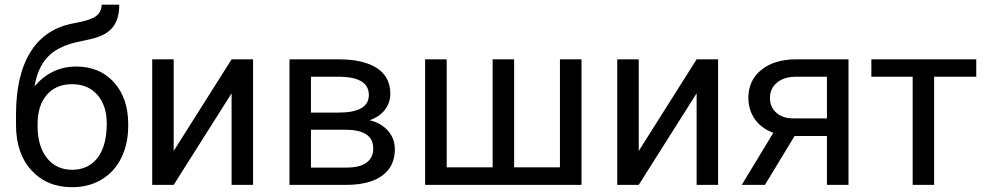

<svg xmlns="http://www.w3.org/2000/svg" viewBox="-20 -778 4148 808"><path d="M300.3 -498Q197.3 -498 125.5 -415Q137.7 -490.2 178 -535.4Q218.3 -580.6 298.8 -599.6L366.2 -614.7Q426.8 -628.9 454.3 -663.1Q481.9 -697.3 481.9 -758.3H407.7Q407.7 -727.5 383.8 -710Q359.9 -692.4 291.5 -680.2Q170.9 -658.7 109.1 -560.5Q47.4 -462.4 47.4 -295.9V-252Q47.4 -132.3 112.3 -61.3Q177.2 9.8 283.7 9.8Q354 9.8 408 -22.7Q461.9 -55.2 490.7 -114Q519.5 -172.9 519.5 -247.6V-255.9Q519.5 -364.7 459.7 -431.4Q399.9 -498 300.3 -498ZM282.7 -423.8Q350.6 -423.8 389.9 -378.7Q429.2 -333.5 429.2 -258.8Q429.2 -163.1 390.1 -113.3Q351.1 -63.5 283.7 -63.5Q216.8 -63.5 177.5 -113Q138.2 -162.6 138.2 -247.6V-255.4Q138.2 -334.5 177.2 -379.2Q216.3 -423.8 282.7 -423.8Z M954.6 -528.3 710.9 -142.6V-528.3H620.6V0H710.9L954.6 -385.3V0H1044.9V-528.3Z M1198.2 0H1437Q1534.7 0 1588.1 -38.6Q1641.6 -77.1 1641.6 -149.9Q1641.6 -195.3 1612.5 -228Q1583.5 -260.7 1535.6 -272Q1578.6 -287.6 1600.6 -317.1Q1622.6 -346.7 1622.6 -383.3Q1622.6 -454.6 1566.2 -491.5Q1509.8 -528.3 1404.3 -528.3H1198.2ZM1288.6 -231.9H1434.6Q1550.8 -231.9 1550.8 -152.8Q1550.8 -114.7 1522.7 -93.8Q1494.6 -72.8 1438 -72.8H1288.6ZM1288.6 -304.2V-455.1H1412.1Q1532.2 -452.6 1532.2 -378.4Q1532.2 -304.2 1405.3 -304.2Z M1859.9 -528.3H1769V0H2427.2V-528.3H2336.4V-73.7H2143.6V-528.3H2053.2V-73.7H1859.9Z M2911.6 -528.3 2668 -142.6V-528.3H2577.6V0H2668L2911.6 -385.3V0H3002V-528.3Z M3550.8 -528.3H3328.6Q3237.8 -527.8 3183.6 -483.6Q3129.4 -439.5 3129.4 -367.2Q3129.4 -315.4 3156.5 -276.6Q3183.6 -237.8 3234.4 -219.2L3101.6 0H3199.2L3323.7 -205.6H3460V0H3550.8ZM3220.2 -366.2Q3220.2 -405.8 3250 -430.4Q3279.8 -455.1 3330.1 -455.1H3460V-279.8H3316.4Q3272.9 -280.3 3246.6 -304Q3220.2 -327.6 3220.2 -366.2Z M4088.4 -455.1V-528.3H3647V-455.1H3820.8V0H3911.1V-455.1Z"/></svg>

Font: FAU Chimera
Style: Regular
Weight: 400
Version: Version 1.002;hotconv 1.0.117;makeotfexe 2.5.65602